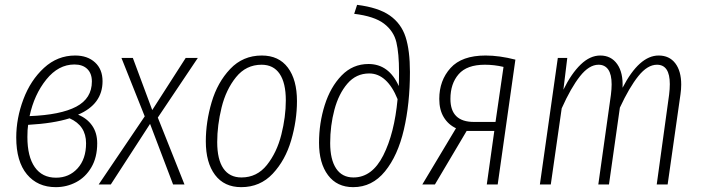

<svg xmlns="http://www.w3.org/2000/svg" viewBox="-20 -761 2894 792"><path d="M403 -426Q403 -331 302 -288Q339 -273 360 -243Q381 -213 381 -170Q381 -112 357 -71Q333 -30 294 -9.5Q255 11 210 11Q135 11 91 -42Q47 -95 47 -194Q47 -273 76.5 -351.5Q106 -430 161.5 -481Q217 -532 290 -532Q341 -532 372 -503.5Q403 -475 403 -426ZM102 -282Q230 -287 294.5 -321Q359 -355 359 -425Q359 -458 340 -476.5Q321 -495 287 -495Q221 -495 171 -433Q121 -371 102 -282ZM96 -246Q93 -227 93 -196Q93 -115 123.5 -71.5Q154 -28 211 -28Q265 -28 300 -66.5Q335 -105 335 -170Q335 -243 267 -273Q201 -252 96 -246Z M796 -522 631 -276 741 0H694L599 -250L437 0H387L577 -281L481 -522H528L608 -307L746 -522Z M829 -178Q829 -258 853 -339.5Q877 -421 929.5 -476.5Q982 -532 1060 -532Q1130 -532 1167.5 -482Q1205 -432 1205 -344Q1205 -264 1181 -182Q1157 -100 1105 -44.5Q1053 11 975 11Q905 11 867 -39.5Q829 -90 829 -178ZM1159 -347Q1159 -419 1133.5 -456.5Q1108 -494 1059 -494Q995 -494 953.5 -442.5Q912 -391 894 -317.5Q876 -244 876 -175Q876 -103 901.5 -66Q927 -29 976 -29Q1040 -29 1081 -80.5Q1122 -132 1140.5 -205.5Q1159 -279 1159 -347Z M1296 -172Q1296 -253 1319.5 -327.5Q1343 -402 1389 -449.5Q1435 -497 1500 -497Q1584 -497 1625 -406Q1626 -427 1626 -464Q1626 -541 1615 -587Q1604 -633 1564 -663.5Q1524 -694 1441 -704L1453 -741Q1541 -730 1588 -697Q1635 -664 1653 -608.5Q1671 -553 1671 -464Q1671 -334 1646 -226.5Q1621 -119 1568 -54Q1515 11 1437 11Q1370 11 1333 -38.5Q1296 -88 1296 -172ZM1620 -352Q1599 -404 1569.5 -431Q1540 -458 1503 -458Q1449 -458 1413 -416Q1377 -374 1359.5 -308.5Q1342 -243 1342 -171Q1342 -103 1366.5 -66Q1391 -29 1438 -29Q1515 -29 1561 -120Q1607 -211 1620 -352Z M2106 -515 2033 0H1988L2019 -221H1905L1774 0H1722L1861 -232Q1829 -247 1810.5 -277.5Q1792 -308 1792 -353Q1792 -429 1838.5 -480.5Q1885 -532 1983 -532Q2040 -532 2106 -515ZM1838 -353Q1838 -258 1935 -258H2024L2057 -485Q2019 -494 1980 -494Q1906 -494 1872 -455Q1838 -416 1838 -353Z M2790 -412Q2790 -393 2787 -372L2734 0H2689L2740 -370Q2743 -394 2743 -414Q2743 -494 2690 -494Q2651 -494 2613.5 -447.5Q2576 -401 2537 -317L2492 0H2448L2500 -370Q2503 -394 2503 -413Q2503 -454 2489 -474Q2475 -494 2449 -494Q2410 -494 2372.5 -446.5Q2335 -399 2297 -314L2252 0H2207L2281 -522H2320L2304 -391Q2337 -458 2375.5 -495Q2414 -532 2456 -532Q2501 -532 2526 -496.5Q2551 -461 2548 -399Q2617 -532 2697 -532Q2741 -532 2765.5 -500Q2790 -468 2790 -412Z"/></svg>

Font: Fira Sans Extra Condensed ExtraLight
Style: Italic
Weight: 275
Width: 3
Italic angle: -8°
Designer: Carrois Corporate & Edenspiekermann AG
Foundry: Carrois Corporate GbR & Edenspiekermann AG
Version: Version 4.203